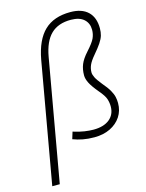

<svg xmlns="http://www.w3.org/2000/svg" viewBox="-140 -826 865 1135"><g transform="rotate(-15 293.0 -258.5)"><path d="M351.6 9.8Q313 9.8 281.2 3.7Q249.5 -2.4 221.2 -13.2L234.4 -56.2Q273.4 -43.9 303.7 -39.6Q334 -35.2 357.9 -35.2Q420.4 -35.2 455.8 -63.7Q491.2 -92.3 491.2 -142.1Q491.2 -165 483.9 -187.7Q476.6 -210.4 445.8 -246.1Q411.6 -287.1 398.9 -312.7Q386.2 -338.4 386.2 -359.4Q386.2 -396.5 398.2 -426Q410.2 -455.6 441.9 -490.7Q480 -532.7 491 -556.9Q502 -581.1 502 -607.9Q502 -648.4 475.1 -672.6Q448.2 -696.8 396 -697.3Q317.9 -697.8 273.2 -654.5Q228.5 -611.3 212.4 -519.5L81.1 224.6H35.2L165.5 -514.6Q187 -631.8 244.9 -687Q302.7 -742.2 403.8 -742.2Q474.1 -742.2 511.5 -706.5Q548.8 -670.9 548.8 -604.5Q548.8 -580.6 543 -560.8Q537.1 -541 521.7 -518.1Q506.3 -495.1 478 -461.9Q452.1 -431.6 442.6 -409.9Q433.1 -388.2 433.1 -365.2Q433.1 -352.1 441.9 -334Q450.7 -315.9 475.6 -285.2Q503.4 -252.9 516.6 -229.7Q529.8 -206.5 533.9 -188Q538.1 -169.4 538.1 -149.9Q538.1 -103 514.4 -67.1Q490.7 -31.2 448.7 -10.7Q406.7 9.8 351.6 9.8Z"/></g></svg>

Font: CaskaydiaCove NFP ExtraLight
Style: Italic
Weight: 200
Italic angle: -10°
Designer: Aaron Bell
Foundry: Saja Typeworks
Version: Version 2111.001; VTT 6.35;Nerd Fonts 3.1.1